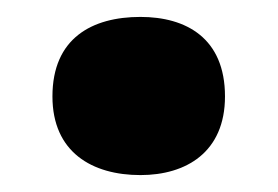

<svg xmlns="http://www.w3.org/2000/svg" viewBox="-20 -467 329 227"><path d="M42 -353C42 -287 89 -260 146 -260C200 -260 246 -287 246 -353C246 -422 200 -447 146 -447C89 -447 42 -422 42 -353Z"/></svg>

Font: Noto Sans Kannada Black
Style: Regular
Weight: 900
Designer: Jelle Bosma - Monotype Design Team
Foundry: Monotype Imaging Inc.
Version: Version 2.005